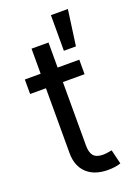

<svg xmlns="http://www.w3.org/2000/svg" viewBox="-152 -863 680 935"><g transform="rotate(-20 188.0 -395.0)"><path d="M292 -545.9V-470.7H179.7V-141.6Q179.7 -105 194.6 -88.1Q209.5 -71.3 244.1 -71.3Q252.4 -71.3 265.4 -73.2Q278.3 -75.2 289.1 -77.1L307.1 -2.9Q293.5 2 276.1 4.4Q258.8 6.8 241.7 6.8Q170.9 6.8 131.3 -30.5Q91.8 -67.9 91.8 -134.8V-470.7H9.8V-545.9H91.8V-675.8H179.7V-545.9ZM236.3 -612.3V-796.9H324.2L298.8 -612.3Z"/></g></svg>

Font: Inter-Regular
Style: Regular
Weight: 400
Designer: Rasmus Andersson
Foundry: rsms
Version: Version 4.000;git-a52131595